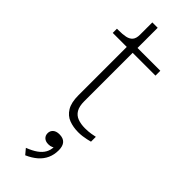

<svg xmlns="http://www.w3.org/2000/svg" viewBox="-321 -713 1036 1036"><g transform="rotate(45 196.5 -195.0)"><path d="M20 -500V-532H30Q63 -532 85 -536.5Q107 -541 119 -555Q131 -569 131 -597L156 -537H346V-500ZM172 -131Q172 -92 185 -70Q198 -48 222 -39Q246 -30 278 -30Q303 -30 323.5 -33.5Q344 -37 352 -39V-2Q341 1 327.5 4Q314 7 298.5 9Q283 11 267 11Q229 11 197 -1Q165 -13 146 -44.5Q127 -76 127 -131V-522L131 -531V-691H172ZM153 301 127 270Q163 256 185.5 240Q208 224 219.5 203.5Q231 183 231 158L241 152Q235 161 224.5 166Q214 171 199 171Q178 171 166 160Q154 149 154 131Q154 113 167 101.5Q180 90 204 90Q233 90 247.5 106Q262 122 262 154Q262 188 249.5 215.5Q237 243 213 264Q189 285 153 301Z"/></g></svg>

Font: Roboto Serif 20pt Thin
Style: Regular
Weight: 250
Version: Version 1.008